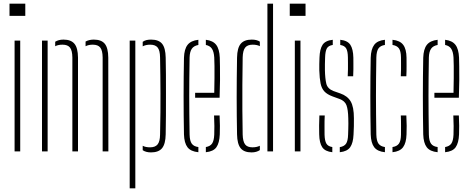

<svg xmlns="http://www.w3.org/2000/svg" viewBox="-20 -820 2550 1040"><path d="M31.5 -734V-800H117V-734ZM59 0V-600H89.5V0Z M207.5 0V-600H238V0ZM536 0V-509Q535.5 -546.5 523.2 -562.2Q511 -578 482.5 -578Q459.5 -578 443.5 -569.5V-595Q452.5 -600 463.8 -602.8Q475 -605.5 488 -605.5Q529 -605.5 547.5 -583Q566 -560.5 566.5 -508L567 0ZM372 0V-509Q371.5 -546.5 359.2 -562.2Q347 -578 318.5 -578Q307 -578 297 -576Q287 -574 279 -569.5V-594Q288 -599.5 299 -602.5Q310 -605.5 324 -605.5Q364.5 -605.5 383.2 -583Q402 -560.5 402.5 -508V0Z M682.5 200V-600H713V200ZM753 -30.5Q761 -26 771 -24Q781 -22 793 -22Q821 -22 833.8 -38Q846.5 -54 847 -91Q848.5 -156.5 849 -211.8Q849.5 -267 849.2 -316Q849 -365 848.5 -412.2Q848 -459.5 847 -509Q846.5 -546.5 834.2 -562.2Q822 -578 793.5 -578Q769.5 -578 753 -569V-593.5Q762 -600 773 -602.8Q784 -605.5 798.5 -605.5Q839.5 -605.5 858 -583Q876.5 -560.5 877.5 -508Q878.5 -469.5 878.8 -418Q879 -366.5 879 -309.5Q879 -252.5 878.8 -196.2Q878.5 -140 877.5 -92Q876.5 -40 857.8 -17.2Q839 5.5 798 5.5Q770 5.5 753 -6.5Z M976.5 -92Q975.5 -142.5 975 -194.8Q974.5 -247 974.5 -299.5Q974.5 -352 975 -404.2Q975.5 -456.5 976.5 -507Q978 -554 996 -577Q1014 -600 1054.5 -604.5V-576.5Q1030 -572 1019 -556Q1008 -540 1007 -509Q1006 -448 1005.5 -397.8Q1005 -347.5 1005 -300.5Q1005 -253.5 1005.5 -202.8Q1006 -152 1007 -90.5Q1008 -56.5 1019 -41.5Q1030 -26.5 1054.5 -23.5V4.5Q1013 0.5 995.5 -22.5Q978 -45.5 976.5 -92ZM1095 4.5V-23.5Q1118.5 -27.5 1128.8 -42.5Q1139 -57.5 1140.5 -90.5Q1141.5 -112 1141.2 -137.5Q1141 -163 1139.5 -194.5H1169.5Q1171 -164.5 1171.2 -139Q1171.5 -113.5 1170.5 -92Q1168.5 -45.5 1152.2 -22.5Q1136 0.5 1095 4.5ZM1037 -290.5V-317.5H1140.5Q1141.5 -359.5 1141.8 -396.8Q1142 -434 1141.8 -462.8Q1141.5 -491.5 1140.5 -509Q1138.5 -540 1128 -556Q1117.5 -572 1095 -576.5V-604.5Q1133.5 -600 1151 -577.2Q1168.5 -554.5 1170.5 -507.5Q1171 -490.5 1171.5 -459.8Q1172 -429 1171.8 -386.2Q1171.5 -343.5 1169.5 -290.5Z M1264 -92Q1263 -143 1262.5 -193Q1262 -243 1262 -293.5Q1262 -344 1262.5 -397.2Q1263 -450.5 1264 -508Q1265 -560.5 1284 -583Q1303 -605.5 1343.5 -605.5Q1357.5 -605.5 1368.2 -602.8Q1379 -600 1387.5 -594.5V-570Q1372 -578 1348.5 -578Q1320.5 -578 1308 -562.2Q1295.5 -546.5 1294.5 -509Q1293 -430 1292.8 -360.2Q1292.5 -290.5 1292.8 -224.8Q1293 -159 1294.5 -91Q1295.5 -54 1307.5 -38Q1319.5 -22 1347.5 -22Q1371 -22 1387.5 -30.5V-7Q1379 -1 1367.8 2.2Q1356.5 5.5 1342.5 5.5Q1302 5.5 1283.5 -17.2Q1265 -40 1264 -92ZM1428.5 0V-800H1459V0Z M1549.5 -734V-800H1635V-734ZM1577 0V-600H1607.5V0Z M1709 -92Q1708.5 -113.5 1708.5 -139Q1708.5 -164.5 1710 -194.5H1739Q1737.5 -163.5 1737.8 -138.2Q1738 -113 1738 -90.5Q1739 -57 1748 -42Q1757 -27 1780 -23.5V4.5Q1741 0.5 1725.5 -22.5Q1710 -45.5 1709 -92ZM1820.5 4.5V-23Q1844.5 -27 1854.5 -41.8Q1864.5 -56.5 1865.5 -90.5Q1866 -106 1866.5 -121.5Q1867 -137 1867 -151.5Q1867 -166 1866.5 -179.5Q1865.5 -226 1856.8 -249.8Q1848 -273.5 1819 -284L1782 -297.5Q1752 -308.5 1737 -324.8Q1722 -341 1716.5 -368Q1711 -395 1709.5 -439Q1709 -457.5 1709.5 -473Q1710 -488.5 1710.5 -507Q1712 -554 1727.2 -577.2Q1742.5 -600.5 1782.5 -604.5V-576.5Q1759 -573 1750.5 -558Q1742 -543 1741 -509Q1740.5 -489 1740 -473.2Q1739.5 -457.5 1740 -439.5Q1741 -394 1747.5 -366.8Q1754 -339.5 1786 -327L1823 -314Q1862 -300.5 1879.5 -270.8Q1897 -241 1897 -180Q1897 -160 1896.8 -136Q1896.5 -112 1895 -91.5Q1893 -45.5 1876.8 -22.5Q1860.5 0.5 1820.5 4.5ZM1863.5 -407Q1864.5 -427 1864.8 -444.8Q1865 -462.5 1864.8 -478.8Q1864.5 -495 1864.5 -509Q1864 -543 1855 -558Q1846 -573 1823 -576.5V-604.5Q1862.5 -600.5 1877.8 -577.2Q1893 -554 1894 -507.5Q1894 -494 1894.2 -478.2Q1894.5 -462.5 1894.2 -444.8Q1894 -427 1893 -407Z M1988 -92Q1987 -142.5 1986.5 -194.8Q1986 -247 1986 -299.5Q1986 -352 1986.5 -404.2Q1987 -456.5 1988 -507Q1989.5 -554 2007 -577.2Q2024.5 -600.5 2065 -604.5V-576.5Q2041 -573 2030.2 -558Q2019.5 -543 2018.5 -509Q2017.5 -448 2017 -397.5Q2016.5 -347 2016.5 -299.8Q2016.5 -252.5 2017 -202Q2017.5 -151.5 2018.5 -90.5Q2019.5 -57 2030.2 -42Q2041 -27 2065 -23.5V4.5Q2024.5 0.5 2007 -22.5Q1989.5 -45.5 1988 -92ZM2106 4.5V-23.5Q2130 -27 2140.8 -42Q2151.5 -57 2152 -90.5Q2152 -113 2152.2 -138.2Q2152.5 -163.5 2151 -194.5H2181Q2182.5 -164.5 2182.8 -139Q2183 -113.5 2182 -92Q2180.5 -45.5 2163.2 -22.5Q2146 0.5 2106 4.5ZM2151 -407Q2152 -427 2152.2 -444.8Q2152.5 -462.5 2152.2 -478.8Q2152 -495 2152 -509Q2151.5 -543 2140.8 -558Q2130 -573 2106 -576.5V-604.5Q2146.5 -600.5 2164 -577.2Q2181.5 -554 2182 -507.5Q2182 -487 2182.2 -462Q2182.5 -437 2181 -407Z M2272.5 -92Q2271.5 -142.5 2271 -194.8Q2270.5 -247 2270.5 -299.5Q2270.5 -352 2271 -404.2Q2271.5 -456.5 2272.5 -507Q2274 -554 2292 -577Q2310 -600 2350.5 -604.5V-576.5Q2326 -572 2315 -556Q2304 -540 2303 -509Q2302 -448 2301.5 -397.8Q2301 -347.5 2301 -300.5Q2301 -253.5 2301.5 -202.8Q2302 -152 2303 -90.5Q2304 -56.5 2315 -41.5Q2326 -26.5 2350.5 -23.5V4.5Q2309 0.5 2291.5 -22.5Q2274 -45.5 2272.5 -92ZM2391 4.5V-23.5Q2414.5 -27.5 2424.8 -42.5Q2435 -57.5 2436.5 -90.5Q2437.5 -112 2437.2 -137.5Q2437 -163 2435.5 -194.5H2465.5Q2467 -164.5 2467.2 -139Q2467.5 -113.5 2466.5 -92Q2464.5 -45.5 2448.2 -22.5Q2432 0.5 2391 4.5ZM2333 -290.5V-317.5H2436.5Q2437.5 -359.5 2437.8 -396.8Q2438 -434 2437.8 -462.8Q2437.5 -491.5 2436.5 -509Q2434.5 -540 2424 -556Q2413.5 -572 2391 -576.5V-604.5Q2429.5 -600 2447 -577.2Q2464.5 -554.5 2466.5 -507.5Q2467 -490.5 2467.5 -459.8Q2468 -429 2467.8 -386.2Q2467.5 -343.5 2465.5 -290.5Z"/></svg>

Font: Big Shoulders Stencil Display ExtraLight
Style: Regular
Weight: 250
Designer: Patric King
Foundry: XO Type Co
Version: Version 2.001